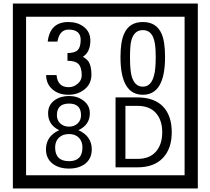

<svg xmlns="http://www.w3.org/2000/svg" viewBox="-20 -980 1195 1090"><path d="M1103 90H53V-960H1103ZM1028 15V-885H128V15ZM499 -556Q499 -504 460.5 -473Q422 -442 369 -442Q314 -442 280 -471Q242 -502 242 -554H301Q307 -485 370 -485Q398 -485 421 -504.5Q444 -524 444 -552Q444 -597 426 -616Q408 -635 363 -635V-679Q405 -679 421.5 -696Q438 -713 438 -754Q438 -812 369 -812Q318 -812 306 -744H251Q264 -855 368 -855Q419 -855 454 -829Q493 -800 493 -750Q493 -685 451 -658Q475 -642 483 -630Q499 -605 499 -556ZM917 -656Q917 -442 791 -442Q664 -442 664 -656Q664 -744 685 -789Q714 -855 791 -855Q868 -855 897 -789Q917 -745 917 -656ZM864 -656Q864 -723 855 -752Q840 -809 791 -809Q742 -809 726 -752Q718 -723 718 -656Q718 -587 726 -553Q742 -488 791 -488Q839 -488 855 -554Q864 -587 864 -656ZM501 -132Q501 -79 462 -49Q426 -23 372 -23Q317 -23 281 -49Q241 -79 241 -132Q241 -207 316 -241Q253 -271 253 -337Q253 -384 290 -411Q324 -435 372 -435Q419 -435 452 -410Q490 -383 490 -337Q490 -271 425 -241Q501 -207 501 -132ZM440 -326Q440 -392 372 -392Q303 -392 303 -326Q303 -297 322.5 -279Q342 -261 372 -261Q401 -261 420.5 -279Q440 -297 440 -326ZM448 -143Q448 -178 427.5 -198.5Q407 -219 372 -219Q336 -219 314.5 -198.5Q293 -178 293 -143Q293 -65 372 -65Q448 -65 448 -143ZM955 -229Q955 -136 904.5 -83Q854 -30 760 -30H636V-427H760Q855 -427 905 -375.5Q955 -324 955 -229ZM901 -229Q901 -298 865 -338.5Q829 -379 761 -379H692V-78H761Q829 -78 865 -119Q901 -160 901 -229Z"/></svg>

Font: Unicode BMP Fallback SIL
Style: Regular
Weight: 400
Foundry: NRSI, SIL International
Version: Version 5.1 Based on Unicode 5.1